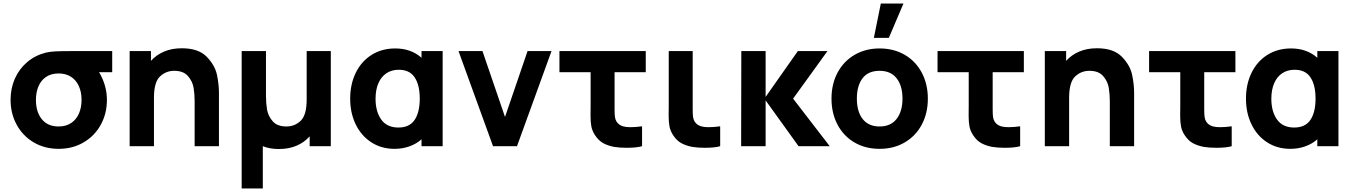

<svg xmlns="http://www.w3.org/2000/svg" viewBox="-20 -830 7688 1090"><path d="M617 -540V-420H542.5Q563 -386.5 575 -346Q587 -305.5 587 -263Q587 -185.5 552.2 -122Q517.5 -58.5 455 -21.8Q392.5 15 313 15Q233.5 15 171.2 -21.8Q109 -58.5 74.5 -122.2Q40 -186 40 -263Q40 -328.5 64.5 -383.8Q89 -439 134 -477.2Q179 -515.5 239 -531Q264 -537 296.8 -538.5Q329.5 -540 393 -540ZM443 -263Q443 -306 428.2 -340Q413.5 -374 384 -393.5Q354.5 -413 313 -413Q270 -413 241 -393Q212 -373 198 -339Q184 -305 184 -263Q184 -194.5 217.5 -153.2Q251 -112 313 -112Q355 -112 384.2 -131.8Q413.5 -151.5 428.2 -185.5Q443 -219.5 443 -263Z M1223 -303V0H1085V-255Q1085 -296 1079 -332Q1073 -368 1047.2 -398Q1021.5 -428 969 -428Q922 -428 888 -395.8Q854 -363.5 854 -274V0H716V-540H837V-484.5Q867.5 -518.5 911.5 -537.2Q955.5 -556 1012 -556Q1107 -556 1153.8 -507.5Q1200.5 -459 1211.8 -405Q1223 -351 1223 -303Z M1352 240V-540H1490V-285Q1490 -244 1496 -208Q1502 -172 1527.8 -142Q1553.5 -112 1606 -112Q1653 -112 1687 -144.2Q1721 -176.5 1721 -266V-540H1858V0H1738V-56Q1707.5 -21.5 1663.5 -2.8Q1619.5 16 1563 16Q1512 16 1472 0V240Z M2373 -540H2493V0H2373V-39Q2343.5 -13 2304.2 1Q2265 15 2220 15Q2145 15 2087.8 -22.2Q2030.5 -59.5 1999.2 -124.2Q1968 -189 1968 -270Q1968 -352 1999.8 -417Q2031.5 -482 2089.8 -518.5Q2148 -555 2224 -555Q2269 -555 2306.5 -541.5Q2344 -528 2373 -502ZM2363 -270Q2363 -347 2334.2 -390.5Q2305.5 -434 2244 -434Q2203.5 -434 2173.8 -414.2Q2144 -394.5 2128 -357.2Q2112 -320 2112 -269Q2112 -197 2144.2 -151.5Q2176.5 -106 2242 -106Q2304.5 -106 2333.8 -149.2Q2363 -192.5 2363 -270Z M2915 0H2779L2583 -540H2719L2847 -166L2975 -540H3111Z M3357 -64Q3342 -87.5 3337.2 -112Q3332.5 -136.5 3332.5 -172.5L3333 -229V-420H3156V-540H3646V-420H3469V-237V-208Q3469 -182 3471 -166.5Q3473 -151 3480 -140Q3497 -113 3537 -109Q3551 -108 3559 -108Q3590 -108 3625 -113V0Q3594 9 3538 9Q3498 9 3467 4Q3432 -2.5 3405 -17Q3378 -31.5 3357 -64Z M3800.5 -64Q3785.5 -87.5 3780.8 -112Q3776 -136.5 3776 -172.5L3776.5 -229V-540H3912.5V-237V-208Q3912.5 -182 3914.5 -166.5Q3916.5 -151 3923.5 -140Q3940.5 -113 3980.5 -109Q3994.5 -108 4002.5 -108Q4033.5 -108 4068.5 -113V0Q4037.5 9 3981.5 9Q3941.5 9 3910.5 4Q3875.5 -2.5 3848.5 -17Q3821.5 -31.5 3800.5 -64Z M4326.5 0H4187.5L4188.5 -540H4326.5V-280L4509.5 -540H4677.5L4482.5 -270L4690.5 0H4513.5L4326.5 -260Z M5109 -810H4980.5L4941 -615H5026ZM4700.5 -270Q4700.5 -353.5 4735.2 -418.2Q4770 -483 4832.2 -519Q4894.5 -555 4973.5 -555Q5054 -555 5116.2 -518.8Q5178.5 -482.5 5213 -417.5Q5247.5 -352.5 5247.5 -270Q5247.5 -187 5212.8 -122.2Q5178 -57.5 5115.8 -21.2Q5053.5 15 4973.5 15Q4893 15 4831 -21.2Q4769 -57.5 4734.8 -122.2Q4700.5 -187 4700.5 -270ZM5103.5 -270Q5103.5 -343.5 5070 -385.8Q5036.5 -428 4973.5 -428Q4909 -428 4876.8 -385.8Q4844.5 -343.5 4844.5 -270Q4844.5 -196 4877.8 -154Q4911 -112 4973.5 -112Q5037 -112 5070.2 -155Q5103.5 -198 5103.5 -270Z M5503.5 -64Q5488.5 -87.5 5483.8 -112Q5479 -136.5 5479 -172.5L5479.5 -229V-420H5302.5V-540H5792.5V-420H5615.5V-237V-208Q5615.5 -182 5617.5 -166.5Q5619.5 -151 5626.5 -140Q5643.5 -113 5683.5 -109Q5697.5 -108 5705.5 -108Q5736.5 -108 5771.5 -113V0Q5740.5 9 5684.5 9Q5644.5 9 5613.5 4Q5578.5 -2.5 5551.5 -17Q5524.5 -31.5 5503.5 -64Z M6418.5 -303V0H6280.5V-255Q6280.5 -296 6274.5 -332Q6268.5 -368 6242.8 -398Q6217 -428 6164.5 -428Q6117.5 -428 6083.5 -395.8Q6049.5 -363.5 6049.5 -274V0H5911.5V-540H6032.5V-484.5Q6063 -518.5 6107 -537.2Q6151 -556 6207.5 -556Q6302.5 -556 6349.2 -507.5Q6396 -459 6407.2 -405Q6418.5 -351 6418.5 -303Z M6704.5 -64Q6689.5 -87.5 6684.8 -112Q6680 -136.5 6680 -172.5L6680.5 -229V-420H6503.5V-540H6993.5V-420H6816.5V-237V-208Q6816.5 -182 6818.5 -166.5Q6820.5 -151 6827.5 -140Q6844.5 -113 6884.5 -109Q6898.5 -108 6906.5 -108Q6937.5 -108 6972.5 -113V0Q6941.5 9 6885.5 9Q6845.5 9 6814.5 4Q6779.5 -2.5 6752.5 -17Q6725.5 -31.5 6704.5 -64Z M7458.5 -540H7578.5V0H7458.5V-39Q7429 -13 7389.8 1Q7350.5 15 7305.5 15Q7230.5 15 7173.2 -22.2Q7116 -59.5 7084.8 -124.2Q7053.5 -189 7053.5 -270Q7053.5 -352 7085.2 -417Q7117 -482 7175.2 -518.5Q7233.5 -555 7309.5 -555Q7354.5 -555 7392 -541.5Q7429.5 -528 7458.5 -502ZM7448.5 -270Q7448.5 -347 7419.8 -390.5Q7391 -434 7329.5 -434Q7289 -434 7259.2 -414.2Q7229.5 -394.5 7213.5 -357.2Q7197.5 -320 7197.5 -269Q7197.5 -197 7229.8 -151.5Q7262 -106 7327.5 -106Q7390 -106 7419.2 -149.2Q7448.5 -192.5 7448.5 -270Z"/></svg>

Font: Hauora ExtraBold
Style: Regular
Weight: 800
Designer: Wayne Shih
Foundry: WCYS
Version: Version 1.001